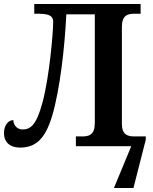

<svg xmlns="http://www.w3.org/2000/svg" viewBox="-20 -734 768 964"><path d="M592 -113V-598C592 -657 620 -665 655 -665H686V-714H152V-665H167C211 -665 247 -662 247 -625C247 -570 228 -347 193 -218C163 -107 134 -84 93 -84C64 -84 47 -108 47 -131C21 -131 0 -104 0 -66C0 -20 30 7 80 7C155 7 206 -31 242 -153C281 -284 305 -496 313 -662H456V-116C456 -57 427 -49 393 -49H361V0H639L552 210H650L712 -33V-49H655C621 -49 592 -57 592 -113Z"/></svg>

Font: Noto Serif Semi
Style: Regular
Weight: 600
Designer: Monotype Design Team
Foundry: Monotype Imaging Inc.
Version: Version 1.002